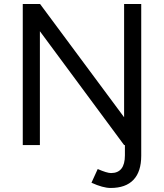

<svg xmlns="http://www.w3.org/2000/svg" viewBox="-20 -720 814 953"><path d="M529 213Q491 213 434 187L465 119Q488 129 504.5 134Q521 139 531 139Q600 139 600 51V-419H681V53Q681 132 642.5 172.5Q604 213 529 213ZM93 0V-700H179L596 -138V-700H681V0H596L178 -565V0Z"/></svg>

Font: Figtree Light
Style: Regular
Weight: 400
Version: Version 2.002